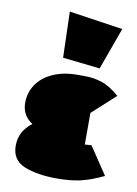

<svg xmlns="http://www.w3.org/2000/svg" viewBox="-83 -766 595 832"><g transform="rotate(10 215.0 -350.0)"><path d="M430 -36Q373 -9 329.5 1Q286 11 225 11Q139 11 82.5 -12Q26 -35 26 -98Q26 -163 81 -203Q34 -233 34 -289Q34 -333 58 -369Q82 -405 128 -426Q174 -447 237 -447H270Q308 -447 344.5 -435Q381 -423 422 -387L320 -294V-155Q327 -155 349 -157ZM162 -509 156 -711 393 -676 326 -491Z"/></g></svg>

Font: Ysabeau Black
Style: Regular
Weight: 900
Designer: Christian Thalmann (Catharsis Fonts)
Version: Version 0.003